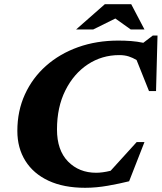

<svg xmlns="http://www.w3.org/2000/svg" viewBox="-20 -878 769 913"><path d="M594 -16Q550 -5 493.8 5Q437.5 15 385 15Q283 15 211 -18.5Q139 -52 100.8 -113Q62.5 -174 62.5 -255.5Q62.5 -350.5 98.5 -429.2Q134.5 -508 199.2 -565.2Q264 -622.5 351.5 -653.8Q439 -685 542.5 -685Q574 -685 603.5 -682.8Q633 -680.5 661.5 -674.5L706.5 -709H729L722 -445H688.5L629.5 -592.5Q611.5 -603.5 591.8 -609.8Q572 -616 547 -616Q464.5 -616 397.5 -571.8Q330.5 -527.5 290.8 -448Q251 -368.5 251 -262.5Q251 -163.5 303.5 -110Q356 -56.5 437.5 -56.5Q451.5 -56.5 468.8 -58.8Q486 -61 506 -66L630 -202.5H667ZM342 -738 478.5 -858H604L667 -738H601.5L528.5 -790L423.5 -738Z"/></svg>

Font: Newsreader Text ExtraBold
Style: Italic
Weight: 800
Italic angle: -17°
Designer: Hugues Gentile
Foundry: Production Type
Version: Version 1.001